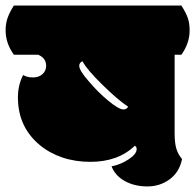

<svg xmlns="http://www.w3.org/2000/svg" viewBox="-55 -670 705 694"><path d="M-34.7 -560.1Q-34.7 -513.7 -4.9 -472.2H83Q111.8 -460 111.8 -432.1Q111.8 -414.1 98.6 -402.1Q85.4 -390.1 64 -390.1Q42.5 -390.1 28.8 -398.9Q9.8 -363.3 9.8 -317.9Q9.8 -211.4 88.4 -146Q123.5 -116.7 170.2 -100.8Q216.8 -85 271.5 -85Q372.1 -85 432.1 -143.1Q439 -140.1 439 -130.9Q439 -113.3 409.7 -94Q380.4 -74.7 348.1 -68.8Q361.8 -34.2 397 -15.1Q432.1 3.9 477.8 3.9Q523.4 3.9 558.6 -22.2Q593.8 -48.3 603 -95.2Q588.4 -112.3 582.3 -133.1Q576.2 -153.8 576.2 -188V-472.2H600.6Q630.4 -513.7 630.4 -560.1Q630.4 -585.9 623.8 -605Q617.2 -624 600.6 -649.9H-4.9Q-20.5 -625.5 -27.6 -605.2Q-34.7 -585 -34.7 -560.1ZM391.1 -274.4Q374.5 -274.4 336.4 -305.9Q298.3 -337.4 265.1 -377Q231.4 -415.5 231.4 -432.1Q231.4 -443.4 243.2 -448.7Q257.8 -419.9 314.2 -364.5Q370.6 -309.1 408.2 -284.2Q402.8 -274.4 391.1 -274.4Z"/></svg>

Font: Friends & Family
Style: Regular
Weight: 400
Designer: Sarang Kulkarni, Maithili Shingre, Noopur Datye
Foundry: Ek Type
Version: Version 1.000;hotconv 1.0.117;makeotfexe 2.5.65602